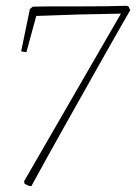

<svg xmlns="http://www.w3.org/2000/svg" viewBox="-20 -529 469 662"><path d="M88 113Q82 113 75.5 110Q69 107 65 105L63 96L397 -482Q324 -481 251 -479Q178 -477 105 -474L71 -349L53 -352L83 -498L93 -506Q130 -507 174.5 -507Q219 -507 264 -507Q309 -507 348.5 -507.5Q388 -508 416 -509L423 -507L429 -494Q376 -402 318 -299Q260 -196 201 -91Q142 14 88 113Z"/></svg>

Font: Labrada ExtraLight
Style: Italic
Weight: 200
Italic angle: -7°
Designer: Mercedes Jáuregui
Foundry: Omnibus-Type Team
Version: Version 1.000; ttfautohint (v1.8.4.7-5d5b)